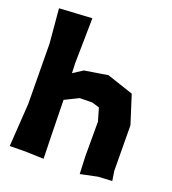

<svg xmlns="http://www.w3.org/2000/svg" viewBox="-134 -822 840 938"><g transform="rotate(20 285.5 -353.0)"><path d="M15.6 -710.9 31.2 -533.2 34.2 -219.7 19.5 3.9 100.6 2.9 196.3 5.9 193.4 -105.5 189.5 -297.9 260.7 -333 326.2 -334 364.3 -322.3 383.8 -255.9V-73.2L387.7 15.6L476.6 -2.9L548.8 -6.8L541 -56.6L539.1 -293L492.2 -440.4L354.5 -486.3L233.4 -466.8L183.6 -434.6L181.6 -484.4L185.5 -720.7L97.7 -715.8Z"/></g></svg>

Font: MaokenAssortedSans-Lite
Style: Lite
Weight: 400
Version: Version 1.400